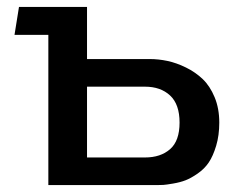

<svg xmlns="http://www.w3.org/2000/svg" viewBox="-20 -539 689 556"><path d="M414 -368Q439 -368 465 -362.5Q491 -357 518.5 -343.5Q546 -330 567 -310Q588 -290 601.5 -257.5Q615 -225 615 -184Q615 -147 606 -117Q597 -87 584.5 -68.5Q572 -50 552.5 -36.5Q533 -23 517.5 -17Q502 -11 481.5 -7.5Q461 -4 453 -3.5Q445 -3 433 -3H120V-438H22L35 -519H232V-368ZM400 -83Q445 -83 472.5 -107Q500 -131 500 -184Q500 -237 472.5 -262.5Q445 -288 400 -288H232V-83Z"/></svg>

Font: Kanit Cyrillic
Style: Regular
Weight: 400
Designer: Katatrad Team, Sasha Pavljenko
Foundry: CadsonDemak, Pavljenko + Design
Version: Version 1.002;Fontself Maker 3.5.7